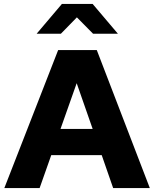

<svg xmlns="http://www.w3.org/2000/svg" viewBox="-20 -954 782 974"><path d="M2 0 275 -700H471L740 0H554L496 -167H240L181 0ZM287 -300H450L369 -532ZM452 -783 370 -866 289 -783H166L294 -934H450L578 -783Z"/></svg>

Font: Red Hat Text
Style: Bold
Weight: 700
Designer: Pentagram, MCKL
Foundry: MCKL
Version: Version 1.030